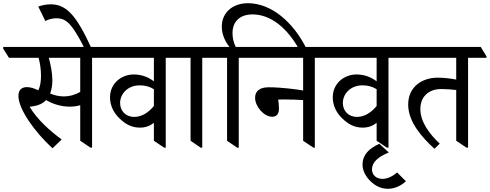

<svg xmlns="http://www.w3.org/2000/svg" viewBox="-59 -916 3058 1199"><path d="M269 10 326 -45C258 -95 175 -167 126 -249C136 -250 144 -252 151 -253C184 -258 210 -271 229 -291C267 -268 321 -250 375 -250C400 -250 422 -253 442 -259V-37L506 6H516V-555H631V-564L595 -623H-39V-612L-3 -555H182C191 -522 197 -483 197 -444C197 -410 193 -378 180 -352C154 -365 130 -372 109 -372C76 -372 56 -354 56 -317C56 -236 156 -93 269 10ZM268 -414C268 -459 258 -509 246 -555H442V-342C413 -325 378 -314 338 -314C309 -314 280 -321 254 -332C263 -355 268 -383 268 -414Z M468 -615H512C418 -821 355 -889 258 -889C226 -889 200 -882 180 -875L224 -785C245 -796 271 -802 292 -802C338 -802 366 -784 403 -730C422 -701 442 -669 468 -615Z M816 -119C850 -119 880 -131 902 -149V-37L966 6H976V-555H1091V-564L1055 -623H554V-612L590 -555H902V-408C872 -431 831 -451 776 -451C700 -451 628 -396 628 -308C628 -256 652 -209 690 -174C724 -142 761 -119 816 -119ZM691 -273C691 -329 738 -383 813 -383C847 -383 874 -376 902 -359V-254C868 -213 826 -186 780 -186C723 -186 691 -226 691 -273Z M1194 6H1204V-555H1320V-564L1284 -623H1014V-613L1050 -555H1131V-37Z M1422 6H1432V-555H1548V-564L1512 -623H1413C1399 -651 1393 -680 1393 -710C1393 -783 1441 -826 1518 -826C1630 -826 1733 -744 1809 -608H1857C1773 -780 1633 -896 1490 -896C1391 -896 1326 -835 1326 -750C1326 -706 1344 -659 1374 -623H1242V-613L1278 -555H1359V-37Z M1641 -187C1672 -187 1683 -209 1683 -237C1683 -258 1681 -280 1678 -294C1689 -295 1696 -295 1707 -295C1757 -295 1806 -293 1834 -291V-37L1898 6H1907V-555H2023V-564L1987 -623H1470V-612L1506 -555H1834V-351C1794 -358 1698 -371 1619 -371C1560 -371 1534 -345 1534 -305C1534 -252 1588 -187 1641 -187Z M2207 -119C2241 -119 2271 -131 2293 -149V-37L2357 6H2367V-555H2482V-564L2446 -623H1945V-612L1981 -555H2293V-408C2263 -431 2222 -451 2167 -451C2091 -451 2019 -396 2019 -308C2019 -256 2043 -209 2081 -174C2115 -142 2152 -119 2207 -119ZM2082 -273C2082 -329 2129 -383 2204 -383C2238 -383 2265 -376 2293 -359V-254C2259 -213 2217 -186 2171 -186C2114 -186 2082 -226 2082 -273Z M2362 263C2404 263 2441 247 2476 216L2421 161C2396 183 2362 201 2330 201C2295 201 2264 181 2264 141C2264 97 2302 64 2369 36L2310 -18C2245 11 2205 51 2205 112C2205 150 2225 187 2255 216C2284 244 2320 263 2362 263Z M2654 13 2687 -19C2622 -80 2566 -155 2566 -235C2566 -308 2613 -360 2697 -360C2730 -360 2766 -357 2790 -354V-37L2854 6H2864V-555H2979V-564L2943 -623H2405V-613L2441 -555H2790V-419C2759 -425 2716 -431 2675 -431C2574 -431 2490 -372 2490 -263C2490 -152 2580 -55 2654 13Z"/></svg>

Font: Noto Serif Devanagari SemiCondensed
Style: Regular
Weight: 400
Width: 4
Designer: Universal Thirst, Indian Type Foundry and the Monotype Design Team
Foundry: Monotype Imaging Inc.
Version: Version 2.004